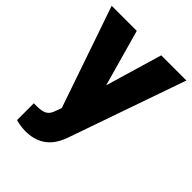

<svg xmlns="http://www.w3.org/2000/svg" viewBox="-216 -633 951 951"><g transform="rotate(45 259.5 -157.0)"><path d="M257.3 -230.5 345.2 -528.3H521.5L306.2 88.4L296.9 110.8Q251 213.4 134.8 213.4Q102.5 213.4 66.9 203.6V85.9H88.4Q123 85.9 141.4 75.9Q159.7 65.9 168.5 40L181.6 4.9L-2 -528.3H173.8Z"/></g></svg>

Font: Vazir Black FD
Style: Black-FD
Weight: 900
Designer: Saber Rastikerdar
Foundry: Saber Rastikerdar
Version: Version 30.0.0